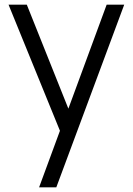

<svg xmlns="http://www.w3.org/2000/svg" viewBox="-20 -560 568 820"><path d="M220.5 240 510.5 -540H435.5L272 -96L94.5 -540H16.5L236 -1.5L147 240Z"/></svg>

Font: Manrope
Style: Regular
Weight: 400
Designer: Mikhail Sharanda
Foundry: Mikhail Sharanda
Version: Version 4.505